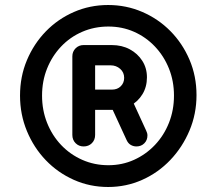

<svg xmlns="http://www.w3.org/2000/svg" viewBox="-20 -734 865 767"><path d="M314 -149Q295 -149 282 -162Q269 -175 269 -195V-509Q269 -528 282 -541Q295 -554 314 -554H360V-195Q360 -175 347 -162Q334 -149 314 -149ZM332 -295V-376H427Q449 -376 462.5 -389.5Q476 -403 476 -423Q476 -445 460 -459Q444 -473 422 -473H332V-554H426Q467 -554 498.5 -537Q530 -520 548.5 -491Q567 -462 567 -425Q567 -387 549 -357.5Q531 -328 500.5 -311.5Q470 -295 432 -295ZM525 -149Q513 -149 502.5 -155Q492 -161 486 -174L416 -326L503 -345L564 -212Q569 -202 569 -193Q569 -174 556.5 -161.5Q544 -149 525 -149ZM412 13Q339 13 275 -15.5Q211 -44 163 -94Q115 -144 87.5 -210.5Q60 -277 60 -352Q60 -428 87.5 -493.5Q115 -559 163 -608.5Q211 -658 275 -686Q339 -714 412 -714Q484 -714 548 -686.5Q612 -659 660.5 -610Q709 -561 737 -495.5Q765 -430 765 -354Q765 -279 737 -212.5Q709 -146 660.5 -95Q612 -44 548 -15.5Q484 13 412 13ZM413 -74Q468 -74 515.5 -95.5Q563 -117 599 -155Q635 -193 655 -243.5Q675 -294 675 -352Q675 -410 655 -460Q635 -510 599 -548Q563 -586 515.5 -607Q468 -628 413 -628Q357 -628 308.5 -607Q260 -586 224 -548Q188 -510 168 -460Q148 -410 148 -352Q148 -294 168 -243.5Q188 -193 224 -155Q260 -117 308.5 -95.5Q357 -74 413 -74Z"/></svg>

Font: National Park SemiBold
Style: Regular
Weight: 600
Designer: Andrea Herstowski, Ben Hoepner
Version: Version 1.009